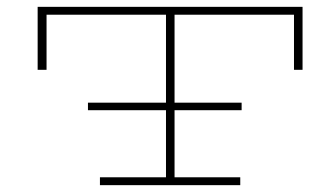

<svg xmlns="http://www.w3.org/2000/svg" viewBox="-20 -540 964 561"><path d="M116 -336H90V-520H864V-336H839V-497H490V-240H686V-218H490V-22H682V1H272V-22H465V-218H237V-240H465V-497H116Z"/></svg>

Font: BhuTuka Expanded One
Style: Regular
Weight: 400
Designer: Erin McLaughlin
Version: Version 1.000; ttfautohint (v1.8.3)